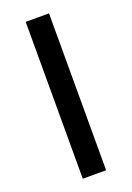

<svg xmlns="http://www.w3.org/2000/svg" viewBox="-136 -745 548 797"><g transform="rotate(-20 138.0 -346.5)"><path d="M86 0V-693H189V0Z"/></g></svg>

Font: Ubuntu Sans Medium
Style: Regular
Weight: 500
Designer: Dalton Maag Ltd
Foundry: Dalton Maag Ltd
Version: Version 1.006; ttfautohint (v1.8.4.7-5d5b)